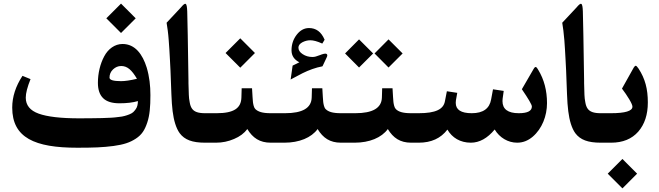

<svg xmlns="http://www.w3.org/2000/svg" viewBox="-20 -787 3633 1059"><path d="M566.4 -686 647.5 -605 728.5 -686 647.5 -767.1ZM417.5 -134.3C315.4 -134.3 240.7 -143.1 193.4 -160.2C146 -177.2 122.1 -206.5 122.1 -248.5C122.1 -272.9 130.9 -307.1 148.4 -350.6L104 -368.7C66.4 -311.5 47.4 -252.9 47.4 -193.4C47.4 -26.9 171.9 27.8 406.2 27.8C449.2 27.8 486.3 27.3 517.1 25.9C547.9 24.4 577.6 22 606.4 18.1C663.1 10.3 696.8 -1 729.5 -22.5C762.2 -43.9 778.3 -69.8 792 -110.4C805.7 -150.9 809.6 -197.8 809.6 -262.7C809.6 -314 804.2 -363.8 789.1 -414.6C766.6 -486.8 725.6 -544.4 655.8 -544.4C613.3 -544.4 576.2 -517.1 554.7 -476.1C532.7 -435.1 520 -383.3 520 -330.1C520 -292 529.8 -263.7 549.3 -245.1C568.4 -226.6 598.1 -217.3 638.7 -217.3C679.2 -217.3 712.9 -221.2 740.7 -229.5C740.2 -211.4 737.3 -196.3 728.5 -184.6C724.1 -178.2 719.2 -172.9 714.8 -168.5C705.1 -159.2 683.6 -151.9 667.5 -147.5C659.2 -145 647.9 -143.1 632.8 -141.6C617.7 -139.6 604 -138.2 591.8 -137.7C579.6 -136.7 563 -136.2 542 -135.7C521 -135.3 502 -134.8 484.9 -134.8C467.8 -134.3 445.3 -134.3 417.5 -134.3ZM584 -358.9C584 -376.5 590.3 -391.6 603.5 -404.3C616.7 -416.5 631.3 -422.9 648.4 -422.9C682.1 -422.9 706.5 -401.4 735.4 -352.5C699.2 -343.8 669.9 -339.4 647.9 -339.4C605.5 -339.4 584 -345.7 584 -358.9Z M1019.5 -342.8C1016.6 -548.3 1014.2 -675.8 1012.7 -724.1C1010.7 -774.9 1003.4 -776.4 977.5 -745.6L898.9 -661.6C901.4 -647.5 903.3 -633.3 905.3 -618.2C907.2 -603 909.2 -585 910.6 -564.9C912.1 -544.4 913.1 -527.8 914.1 -514.6C915 -501.5 916 -481.4 917.5 -454.1C918.9 -426.8 919.9 -408.2 920.4 -397.9C920.9 -387.7 921.4 -365.2 922.9 -331.5C924.3 -297.9 924.8 -276.4 925.3 -268.1C926.8 -231 928.7 -199.7 932.1 -173.8C938.5 -122.6 951.2 -79.6 971.2 -52.2C998.5 -15.6 1041 0 1110.8 0H1121.1C1132.8 0 1135.7 -15.1 1135.7 -55.7V-106C1135.7 -147.5 1133.3 -162.6 1121.1 -162.6H1110.8C1073.2 -162.6 1050.8 -170.4 1038.6 -188.5C1033.2 -196.3 1028.8 -207.5 1026.4 -222.2C1023.4 -236.3 1022 -250.5 1021.5 -263.7C1021 -276.9 1020 -298.3 1019.5 -328.1V-342.8Z M1116.2 -162.6C1096.7 -162.6 1094.2 -149.4 1094.2 -106.9V-55.2C1094.2 -13.7 1096.7 0 1116.2 0H1171.4C1206.1 0 1239.3 -6.8 1271 -20.5C1302.7 -33.7 1327.1 -52.2 1344.2 -75.2C1374 -25.9 1413.1 0 1473.1 0H1483.9C1496.1 0 1498.5 -14.6 1498.5 -55.7V-106C1498.5 -147.5 1496.1 -162.6 1483.9 -162.6H1472.7C1425.3 -162.6 1403.8 -171.4 1389.2 -184.6C1384.8 -188.5 1381.8 -194.3 1379.4 -202.6C1375 -218.3 1374.5 -227.5 1373 -251.5L1370.1 -300.3H1313L1311.5 -249.5C1310.1 -190.4 1270 -162.6 1174.8 -162.6ZM1224.1 -494.6 1305.2 -413.6 1386.2 -494.6 1305.2 -575.7Z M1479 -162.6C1459.5 -162.6 1457 -149.4 1457 -106.9V-55.2C1457 -13.7 1459.5 0 1479 0H1548.8C1630.9 0 1697.3 -27.8 1731.9 -75.2C1761.7 -25.9 1800.3 0 1860.4 0H1871.1C1883.3 0 1885.7 -14.6 1885.7 -55.7V-106C1885.7 -147.5 1883.3 -162.6 1871.1 -162.6H1859.9C1812.5 -162.6 1790.5 -171.4 1776.9 -184.6C1772.5 -188.5 1769.5 -194.3 1767.1 -202.6C1762.7 -218.8 1762.2 -227.5 1760.7 -251.5L1757.8 -300.3H1700.7L1699.2 -249.5C1697.8 -191.4 1648.9 -162.6 1552.2 -162.6ZM1587.9 -509.3C1587.9 -480 1602.5 -458 1631.3 -443.4C1623 -439 1610.8 -433.1 1595.2 -425.8L1593.8 -424.8V-423.8L1583 -348.1L1586.9 -350.6C1610.8 -363.8 1631.3 -374.5 1648.9 -383.3C1683.6 -400.4 1722.2 -414.6 1757.3 -420.9L1759.3 -422.4L1781.2 -468.8C1783.7 -473.6 1785.2 -478 1785.2 -481.4C1785.2 -487.8 1781.2 -491.2 1773.9 -491.2C1769 -491.2 1761.7 -489.3 1751.5 -485.8C1751 -485.4 1749.5 -485.4 1747.1 -483.9C1724.1 -475.6 1716.8 -472.7 1703.1 -472.7C1683.1 -472.7 1665 -478 1649.4 -488.3C1633.8 -498.5 1626 -510.3 1626 -524.4C1626 -536.1 1633.3 -545.9 1647.5 -553.7C1661.6 -561 1676.3 -564.9 1691.4 -564.9C1708.5 -564.9 1730 -559.1 1755.9 -547.4L1757.8 -546.9L1770.5 -567.9L1770 -568.8C1752 -611.3 1723.1 -632.3 1684.6 -632.3C1658.2 -632.3 1635.7 -620.1 1616.7 -595.7C1597.7 -571.3 1587.9 -542.5 1587.9 -509.3Z M1866.2 -162.6C1846.7 -162.6 1844.2 -149.4 1844.2 -106.9V-55.2C1844.2 -13.7 1846.7 0 1866.2 0H1936C2018.1 0 2084.5 -27.8 2119.1 -75.2C2148.9 -25.9 2187.5 0 2247.6 0H2258.3C2270.5 0 2272.9 -14.6 2272.9 -55.7V-106C2272.9 -147.5 2270.5 -162.6 2258.3 -162.6H2247.1C2199.7 -162.6 2177.7 -171.4 2164.1 -184.6C2159.7 -188.5 2156.7 -194.3 2154.3 -202.6C2149.9 -218.8 2149.4 -227.5 2147.9 -251.5L2145 -300.3H2087.9L2086.4 -249.5C2085 -191.4 2036.1 -162.6 1939.5 -162.6ZM1960.4 -569.8 1883.3 -492.2 1960.4 -414.6 2038.1 -492.2ZM2123 -414.6 2200.7 -492.2 2123 -569.8 2045.9 -492.2Z M2253.4 -162.6C2233.9 -162.6 2231.4 -149.4 2231.4 -106.9V-55.2C2231.4 -13.7 2233.9 0 2253.4 0H2289.6C2358.4 0 2411.1 -23.9 2447.8 -72.3C2473.6 -27.3 2518.6 0 2577.1 0C2624.5 0 2668.5 -24.4 2708.5 -72.8C2735.4 -27.8 2781.7 0 2832.5 0C2864.3 0 2892.6 -11.2 2918.5 -33.2C2969.7 -77.1 2997.1 -147.5 2997.1 -218.3C2997.1 -287.6 2981 -348.6 2949.2 -400.9C2939 -418.5 2933.6 -424.8 2922.9 -406.2L2858.4 -294.9C2895 -241.2 2913.6 -209.5 2913.6 -199.7C2913.6 -174.8 2889.6 -162.6 2841.3 -162.6C2781.2 -162.6 2751.5 -185.1 2751.5 -229.5C2751.5 -231.9 2752 -236.8 2752.4 -243.2L2758.3 -285.6L2699.2 -294.4L2689 -239.3C2680.2 -188 2644.5 -162.6 2582 -162.6C2522.9 -162.6 2493.7 -181.6 2493.7 -219.7C2493.7 -222.7 2494.1 -227.1 2494.6 -232.9L2502 -274.9L2444.8 -283.7L2434.1 -229C2426.3 -184.1 2382.8 -162.6 2289.6 -162.6Z M3201.7 -342.8C3198.7 -548.3 3196.3 -675.8 3194.8 -724.1C3192.9 -774.9 3185.5 -776.4 3159.7 -745.6L3081.1 -661.6C3083.5 -647.5 3085.4 -633.3 3087.4 -618.2C3089.4 -603 3091.3 -585 3092.8 -564.9C3094.2 -544.4 3095.2 -527.8 3096.2 -514.6C3097.2 -501.5 3098.1 -481.4 3099.6 -454.1C3101.1 -426.8 3102.1 -408.2 3102.5 -397.9C3103 -387.7 3103.5 -365.2 3105 -331.5C3106.4 -297.9 3106.9 -276.4 3107.4 -268.1C3108.9 -231 3110.8 -199.7 3114.3 -173.8C3120.6 -122.6 3133.3 -79.6 3153.3 -52.2C3180.7 -15.6 3223.1 0 3293 0H3303.2C3314.9 0 3317.9 -15.1 3317.9 -55.7V-106C3317.9 -147.5 3315.4 -162.6 3303.2 -162.6H3293C3255.4 -162.6 3232.9 -170.4 3220.7 -188.5C3215.3 -196.3 3210.9 -207.5 3208.5 -222.2C3205.6 -236.3 3204.1 -250.5 3203.6 -263.7C3203.1 -276.9 3202.1 -298.3 3201.7 -328.1V-342.8Z M3332 170.9 3413.1 252 3494.1 170.9 3413.1 89.8ZM3298.3 -162.6C3278.8 -162.6 3276.4 -149.4 3276.4 -106.9V-55.2C3276.4 -13.7 3278.8 0 3298.3 0H3350.6C3415 0 3464.8 -20.5 3500.5 -61C3535.6 -101.6 3553.2 -154.8 3553.2 -221.7C3553.2 -295.9 3538.6 -352.5 3502 -408.7C3495.1 -418.9 3489.7 -424.3 3486.3 -424.3C3482.4 -424.3 3477.1 -418 3470.7 -405.8L3410.6 -298.3C3425.8 -278.3 3439 -258.8 3450.7 -239.3C3462.4 -219.7 3468.3 -206.1 3468.3 -198.7C3468.3 -174.8 3428.7 -162.6 3349.6 -162.6Z"/></svg>

Font: Parastoo
Style: Bold
Weight: 700
Foundry: Saber Rastikerdar (saber.rastikerdar@gmail.com)
Version: Version 2.0.1